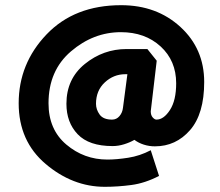

<svg xmlns="http://www.w3.org/2000/svg" viewBox="-20 -623 849 740"><path d="M584 -389 561 -194Q561 -179 568.5 -170.5Q576 -162 583 -162Q611 -162 635 -199Q659 -236 659 -302Q659 -389 599 -444Q539 -499 446 -499Q340 -499 253.5 -425Q167 -351 167 -225Q167 -124 235.5 -66Q304 -8 394 -8Q429 -8 474 -15Q519 -22 561 -44L593 55Q539 83 486.5 90Q434 97 384 97Q260 97 156 9Q52 -79 52 -225Q52 -378 159.5 -490.5Q267 -603 447 -603Q584 -603 675.5 -519Q767 -435 767 -307Q767 -184 712.5 -121.5Q658 -59 577 -59Q555 -59 534.5 -65.5Q514 -72 498 -84Q481 -74 458.5 -67Q436 -60 414 -60Q323 -60 279.5 -105.5Q236 -151 236 -223Q236 -319 307 -376.5Q378 -434 468 -434H548ZM350 -223Q350 -201 364 -181.5Q378 -162 412 -162Q429 -162 440.5 -175.5Q452 -189 454 -208L471 -337H463Q418 -337 384 -305.5Q350 -274 350 -223Z"/></svg>

Font: Palanquin
Style: Bold
Weight: 700
Designer: Pria Ravichandran
Version: Version 1.0.4